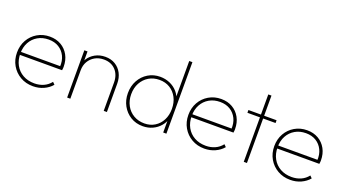

<svg xmlns="http://www.w3.org/2000/svg" viewBox="-55 -1221 3155 1756"><g transform="rotate(20 1523.0 -343.0)"><path d="M291 10Q222 10 167.5 -21.5Q113 -53 81.5 -107.5Q50 -162 50 -231Q50 -299 80.5 -353Q111 -407 164.5 -438.5Q218 -470 285 -470Q347 -470 394.5 -442.5Q442 -415 469 -366Q496 -317 496 -253Q496 -249 495.5 -240.5Q495 -232 493 -219H72V-248H473L464 -241Q468 -300 446 -345Q424 -390 382.5 -415.5Q341 -441 284 -441Q224 -441 178.5 -414.5Q133 -388 107.5 -341.5Q82 -295 82 -233Q82 -169 108.5 -121Q135 -73 183 -46Q231 -19 295 -19Q343 -19 383.5 -37Q424 -55 452 -91L473 -70Q442 -33 394.5 -11.5Q347 10 291 10Z M978 0V-275Q978 -350 935 -396Q892 -442 820 -442Q771 -442 733.5 -420.5Q696 -399 674.5 -362Q653 -325 653 -276L632 -288Q632 -340 657.5 -381Q683 -422 726.5 -446Q770 -470 825 -470Q880 -470 921.5 -445Q963 -420 986 -376Q1009 -332 1009 -275V0ZM622 0V-460H653V0Z M1359 10Q1293 10 1241.5 -21.5Q1190 -53 1160 -107Q1130 -161 1130 -229Q1130 -298 1160 -352.5Q1190 -407 1242 -438.5Q1294 -470 1359 -470Q1409 -470 1453 -451Q1497 -432 1528.5 -396Q1560 -360 1571 -309V-152Q1559 -103 1528.5 -66.5Q1498 -30 1454.5 -10Q1411 10 1359 10ZM1365 -19Q1422 -19 1465.5 -46Q1509 -73 1533.5 -120.5Q1558 -168 1558 -229Q1558 -292 1533 -339.5Q1508 -387 1464 -414Q1420 -441 1362 -441Q1304 -441 1259 -414Q1214 -387 1188 -339.5Q1162 -292 1162 -230Q1162 -169 1188 -121Q1214 -73 1260 -46Q1306 -19 1365 -19ZM1588 0H1557V-123L1567 -237L1557 -348V-696H1588Z M1959 10Q1890 10 1835.5 -21.5Q1781 -53 1749.5 -107.5Q1718 -162 1718 -231Q1718 -299 1748.5 -353Q1779 -407 1832.5 -438.5Q1886 -470 1953 -470Q2015 -470 2062.5 -442.5Q2110 -415 2137 -366Q2164 -317 2164 -253Q2164 -249 2163.5 -240.5Q2163 -232 2161 -219H1740V-248H2141L2132 -241Q2136 -300 2114 -345Q2092 -390 2050.5 -415.5Q2009 -441 1952 -441Q1892 -441 1846.5 -414.5Q1801 -388 1775.5 -341.5Q1750 -295 1750 -233Q1750 -169 1776.5 -121Q1803 -73 1851 -46Q1899 -19 1963 -19Q2011 -19 2051.5 -37Q2092 -55 2120 -91L2141 -70Q2110 -33 2062.5 -11.5Q2015 10 1959 10Z M2341 0V-656H2372V0ZM2219 -433V-460H2493V-433Z M2795 10Q2726 10 2671.5 -21.5Q2617 -53 2585.5 -107.5Q2554 -162 2554 -231Q2554 -299 2584.5 -353Q2615 -407 2668.5 -438.5Q2722 -470 2789 -470Q2851 -470 2898.5 -442.5Q2946 -415 2973 -366Q3000 -317 3000 -253Q3000 -249 2999.5 -240.5Q2999 -232 2997 -219H2576V-248H2977L2968 -241Q2972 -300 2950 -345Q2928 -390 2886.5 -415.5Q2845 -441 2788 -441Q2728 -441 2682.5 -414.5Q2637 -388 2611.5 -341.5Q2586 -295 2586 -233Q2586 -169 2612.5 -121Q2639 -73 2687 -46Q2735 -19 2799 -19Q2847 -19 2887.5 -37Q2928 -55 2956 -91L2977 -70Q2946 -33 2898.5 -11.5Q2851 10 2795 10Z"/></g></svg>

Font: Marine Company Thin
Style: Regular
Weight: 100
Designer: Rodrigo Fuenzalida
Foundry: fragTYPE
Version: Version 1.000